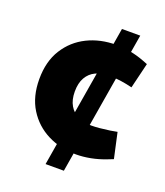

<svg xmlns="http://www.w3.org/2000/svg" viewBox="-130 -789 754 878"><g transform="rotate(20 246.5 -350.0)"><path d="M195 0 312 -700H401L284 0ZM311 -89Q234 -89 171.5 -120.5Q109 -152 72 -211.5Q35 -271 35 -356Q35 -442 72.5 -501.5Q110 -561 172.5 -592Q235 -623 313 -623Q348 -623 382 -616.5Q416 -610 448 -598L474 -588L444 -464L412 -471Q391 -475 371 -477Q351 -479 330 -479Q293 -479 265.5 -466Q238 -453 222.5 -426Q207 -399 207 -358Q207 -317 223 -290Q239 -263 267 -250Q295 -237 331 -237Q349 -237 370.5 -239Q392 -241 420 -245L454 -251L481 -128L453 -117Q417 -103 380.5 -96Q344 -89 311 -89Z"/></g></svg>

Font: REM Medium
Style: Bold
Weight: 700
Version: Version 1.005;gftools[0.9.28]